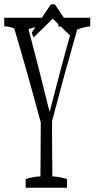

<svg xmlns="http://www.w3.org/2000/svg" viewBox="-29 -886 453 896"><path d="M392.1 -803.2Q392.1 -788.1 392.1 -763.2Q361.3 -760.3 331.1 -747.6Q271 -539.1 213.9 -320.8Q213.9 -297.4 213.9 -264.6Q213.9 -216.3 214.4 -179.9Q214.8 -143.6 215.3 -63Q249 -61.5 283.7 -50.3Q283.7 -35.2 283.7 -9.8H90.8Q90.8 -34.7 90.8 -50.3Q126 -61.5 159.7 -63Q160.6 -132.8 161.1 -264.6Q161.1 -294.9 161.1 -314.9Q101.1 -539.1 37.6 -753.4Q14.2 -763.2 -8.8 -763.2Q-8.8 -763.2 -9.3 -763.2Q-9.3 -788.1 -9.3 -803.2H169.4Q169.4 -788.1 169.4 -763.2Q136.7 -761.2 104 -750Q153.8 -561.5 202.6 -363.3Q252.9 -560.5 305.2 -748.5Q273.4 -760.7 243.2 -763.2Q243.2 -788.1 243.2 -803.2ZM316.4 -732.9 307.1 -711.4 217.3 -798.8 127.9 -711.4 118.7 -732.9 208.5 -865.7H227.1Z"/></svg>

Font: Scarab Serif
Style: Condensed-Light
Weight: 300
Designer: John Roberts
Foundry: Scarab
Version: 1.0